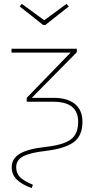

<svg xmlns="http://www.w3.org/2000/svg" viewBox="-20 -769 483 985"><path d="M40 89Q40 45 81 20Q122 -5 212 -15Q304 -25 342.5 -53Q381 -81 381 -144Q381 -247 254 -247H117V-267L342 -499H39V-519H374V-501L143 -267H255Q326 -267 364.5 -235.5Q403 -204 403 -144Q403 -73 358.5 -40Q314 -7 216 5Q135 14 99 33Q63 52 63 89Q63 120 83 140Q103 160 149 179L142 196Q91 177 65.5 151.5Q40 126 40 89ZM333 -736 213 -641H201L81 -736L92 -749L207 -665L321 -749Z"/></svg>

Font: Fira Sans Thin
Style: Regular
Weight: 100
Designer: bBox Type GmbH & Carrois Corporate GbR & Edenspiekermann AG
Foundry: bBox Type GmbH & Carrois Corporate GbR & Edenspiekermann AG
Version: Version 4.301